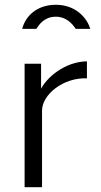

<svg xmlns="http://www.w3.org/2000/svg" viewBox="-20 -784 423 804"><path d="M358 -663C344 -711 295 -764 214 -764C134 -764 86 -716 73 -663H132C144 -681 165 -714 214 -714C257 -714 283 -685 297 -663ZM83 0H156V-321C156 -387 244 -460 344 -456V-527C270 -527 189 -478 152 -413V-517H83Z"/></svg>

Font: United Sans Light
Style: Regular
Weight: 300
Designer: Pablo Impallari, Rodrigo Fuenzalida (Modified by Dan O. Williams)
Version: Version 1.000;PS 001.000;hotconv 1.0.88;makeotf.lib2.5.64775